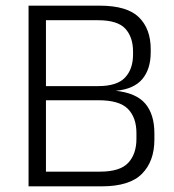

<svg xmlns="http://www.w3.org/2000/svg" viewBox="-20 -659 614 679"><path d="M339.5 0H122V-52H334Q404.5 -52 433.5 -83.2Q462.5 -114.5 462.5 -168V-188.5Q462.5 -243 432.5 -273.8Q402.5 -304.5 328 -304.5H123.5V-354.5H327.5Q393.5 -354.5 422 -384.5Q450.5 -414.5 450.5 -466.5V-476.5Q450.5 -528 423 -557.8Q395.5 -587.5 326.5 -587.5H121V-639H332Q429.5 -639 471.2 -598Q513 -557 513 -485V-474.5Q513 -414.5 483.2 -379.2Q453.5 -344 390 -338H388.5Q461.5 -330.5 493.8 -292.5Q526 -254.5 526 -187.5V-165Q526 -89 482.2 -44.5Q438.5 0 339.5 0ZM142.5 0H81V-639H142.5Z"/></svg>

Font: Anek Malayalam Medium Light
Style: Regular
Weight: 300
Version: Version 1.003